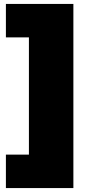

<svg xmlns="http://www.w3.org/2000/svg" viewBox="-20 -762 450 976"><path d="M10 194V24H127V-572H10V-742H353V194Z"/></svg>

Font: Montserrat Black
Style: Regular
Weight: 900
Designer: Julieta Ulanovsky
Foundry: Julieta Ulanovsky
Version: Version 9.000; ttfautohint (v1.8.4.7-5d5b)